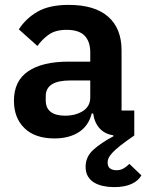

<svg xmlns="http://www.w3.org/2000/svg" viewBox="-20 -554 599 785"><path d="M529 0Q494 24 472.5 41Q451 58 439.5 70.5Q428 83 424 92Q420 101 420 110Q420 128 430.5 135Q441 142 456 142Q473 142 485.5 134.5Q498 127 509 116L558 163Q546 185 518 198Q490 211 446 211Q423 211 402 206.5Q381 202 365 192.5Q349 183 339.5 167Q330 151 330 128Q330 87 361.5 58.5Q393 30 444 3L443 -1Q408 -6 387 -29.5Q366 -53 361 -90H355Q342 -39 302 -13.5Q262 12 203 12Q123 12 80 -30Q37 -72 37 -142Q37 -223 95 -262.5Q153 -302 260 -302H349V-340Q349 -384 326 -408Q303 -432 252 -432Q207 -432 179.5 -412.5Q152 -393 133 -366L57 -434Q86 -479 134 -506.5Q182 -534 261 -534Q367 -534 422 -486Q477 -438 477 -348V-102H529ZM267 -225Q167 -225 167 -161V-144Q167 -112 187.5 -96.5Q208 -81 246 -81Q289 -81 319 -100Q349 -119 349 -156V-225Z"/></svg>

Font: IBM Plex Sans SmBld
Style: Regular
Weight: 600
Designer: Mike Abbink, Paul van der Laan, Pieter van Rosmalen
Foundry: Bold Monday
Version: Version 3.005